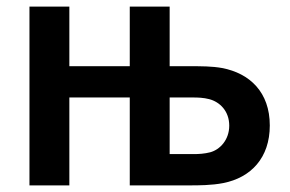

<svg xmlns="http://www.w3.org/2000/svg" viewBox="-20 -560 875 580"><path d="M189.5 0V-265.5H372V0H554.5C578 0 619.5 0 654.5 -7C738 -23.5 795 -83 795 -181C795 -281.5 734.5 -338.5 651 -354.5C620 -360 589 -360 552.5 -360H492.5V-540H372V-360H189.5V-540H69V0ZM492.5 -265.5H565C576.5 -265.5 595 -265 612 -260.5C644.5 -252 672.5 -224 672.5 -180.5C672.5 -137.5 644.5 -108 615 -100C598 -95.5 580 -94.5 565 -94.5H492.5Z"/></svg>

Font: Hauora
Style: Bold
Weight: 700
Designer: Wayne Shih
Foundry: WCYS
Version: Version 1.001;hotconv 1.0.109;makeotfexe 2.5.65596